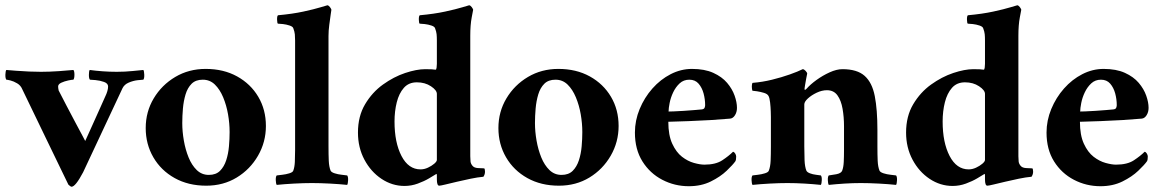

<svg xmlns="http://www.w3.org/2000/svg" viewBox="-24 -699 4417 730"><path d="M132 -426Q163 -426 200 -428.5Q237 -431 255 -433Q259 -429 259 -415Q259 -401 255 -396Q249 -396 235 -393Q221 -390 209 -384.5Q197 -379 197 -370Q197 -368 197.5 -363.5Q198 -359 199 -355Q212 -330 229 -297Q246 -264 262.5 -233.5Q279 -203 289.5 -183Q300 -163 300 -163Q300 -163 307.5 -179.5Q315 -196 326.5 -221.5Q338 -247 351.5 -277Q365 -307 377 -334Q381 -342 384 -352Q387 -362 387 -370Q387 -382 371.5 -387.5Q356 -393 339 -394.5Q322 -396 318 -396Q314 -400 314 -414Q314 -428 317 -433Q339 -430 365.5 -428Q392 -426 420 -426Q451 -426 480.5 -429Q510 -432 521 -433Q524 -429 524.5 -415Q525 -401 521 -396Q515 -396 498.5 -394Q482 -392 465.5 -385Q449 -378 442 -364L292 -44Q263 11 248 11Q246 11 242 8Q238 5 236 3Q193 -85 151.5 -171.5Q110 -258 61 -359Q55 -374 41.5 -382Q28 -390 16 -393Q4 -396 0 -396Q-4 -402 -3.5 -415.5Q-3 -429 0 -433Q13 -432 37 -430Q61 -428 87 -427Q113 -426 132 -426Z M758 -437Q826 -437 877.5 -408.5Q929 -380 958 -331Q987 -282 987 -220Q987 -159 957 -107Q927 -55 876 -24Q825 7 760 7Q692 7 640 -22Q588 -51 559 -101Q530 -151 530 -212Q530 -274 560.5 -325Q591 -376 642.5 -406.5Q694 -437 758 -437ZM747 -396Q720 -396 704.5 -380.5Q689 -365 681.5 -340Q674 -315 671.5 -286.5Q669 -258 669 -231Q669 -199 675 -164.5Q681 -130 693 -100.5Q705 -71 724 -52.5Q743 -34 770 -34Q797 -34 812.5 -49.5Q828 -65 836 -89.5Q844 -114 846.5 -142.5Q849 -171 849 -197Q849 -230 843 -264.5Q837 -299 824.5 -329Q812 -359 793 -377.5Q774 -396 747 -396Z M1098 -545Q1098 -558 1097 -568.5Q1096 -579 1091 -592Q1089 -598 1077 -602Q1065 -606 1052 -607.5Q1039 -609 1033 -609Q1030 -609 1029.5 -623.5Q1029 -638 1033 -641Q1088 -646 1129.5 -655Q1171 -664 1195.5 -671.5Q1220 -679 1221 -679Q1226 -678 1230.5 -672Q1235 -666 1236 -662Q1236 -662 1233.5 -645Q1231 -628 1228 -605Q1225 -582 1225 -562V-142Q1225 -111 1226 -88Q1227 -65 1233 -50Q1236 -44 1248.5 -40Q1261 -36 1275.5 -34.5Q1290 -33 1296 -32Q1300 -27 1299.5 -14Q1299 -1 1296 4Q1268 1 1230.5 -1Q1193 -3 1162 -3Q1131 -3 1094 -1Q1057 1 1028 4Q1025 -1 1024.5 -14Q1024 -27 1028 -32Q1035 -33 1049 -34.5Q1063 -36 1076 -40Q1089 -44 1091 -50Q1096 -63 1097 -83Q1098 -103 1098 -129Q1098 -132 1098 -135.5Q1098 -139 1098 -142Z M1593 -436Q1609 -436 1617.5 -435.5Q1626 -435 1632 -434Q1635 -434 1636 -442Q1637 -450 1637 -456V-545Q1637 -559 1636 -569Q1635 -579 1630 -592Q1628 -598 1616 -602Q1604 -606 1591 -607.5Q1578 -609 1572 -609Q1569 -609 1568.5 -623.5Q1568 -638 1572 -641Q1627 -646 1668.5 -655Q1710 -664 1734.5 -671.5Q1759 -679 1760 -679Q1765 -678 1769.5 -672Q1774 -666 1775 -662Q1775 -662 1769.5 -633Q1764 -604 1764 -563V-105Q1764 -94 1765 -85Q1766 -76 1773 -68Q1779 -61 1793 -60Q1807 -59 1815 -59Q1816 -59 1817 -59Q1820 -56 1820 -46Q1820 -36 1814 -27Q1792 -25 1765.5 -19.5Q1739 -14 1713.5 -8Q1688 -2 1669.5 2.5Q1651 7 1646 7Q1637 7 1637 -17V-32Q1637 -34 1636.5 -36.5Q1636 -39 1634 -37Q1626 -32 1607.5 -21Q1589 -10 1564.5 -1Q1540 8 1514 8Q1467 8 1426.5 -19Q1386 -46 1361.5 -92Q1337 -138 1337 -195Q1337 -257 1364 -302.5Q1391 -348 1432 -377.5Q1473 -407 1516.5 -421.5Q1560 -436 1593 -436ZM1561 -386Q1530 -386 1511.5 -365Q1493 -344 1484.5 -310Q1476 -276 1476 -237Q1476 -157 1502.5 -106Q1529 -55 1575 -55Q1589 -55 1603 -61.5Q1617 -68 1627 -76.5Q1637 -85 1637 -91V-342Q1637 -356 1614.5 -371Q1592 -386 1561 -386Z M2099 -437Q2167 -437 2218.5 -408.5Q2270 -380 2299 -331Q2328 -282 2328 -220Q2328 -159 2298 -107Q2268 -55 2217 -24Q2166 7 2101 7Q2033 7 1981 -22Q1929 -51 1900 -101Q1871 -151 1871 -212Q1871 -274 1901.5 -325Q1932 -376 1983.5 -406.5Q2035 -437 2099 -437ZM2088 -396Q2061 -396 2045.5 -380.5Q2030 -365 2022.5 -340Q2015 -315 2012.5 -286.5Q2010 -258 2010 -231Q2010 -199 2016 -164.5Q2022 -130 2034 -100.5Q2046 -71 2065 -52.5Q2084 -34 2111 -34Q2138 -34 2153.5 -49.5Q2169 -65 2177 -89.5Q2185 -114 2187.5 -142.5Q2190 -171 2190 -197Q2190 -230 2184 -264.5Q2178 -299 2165.5 -329Q2153 -359 2134 -377.5Q2115 -396 2088 -396Z M2517 -236Q2517 -185 2532 -152.5Q2547 -120 2569 -103Q2591 -86 2614.5 -79.5Q2638 -73 2654 -73Q2697 -73 2722 -89.5Q2747 -106 2763 -122Q2768 -121 2771.5 -115Q2775 -109 2775 -104Q2775 -91 2772 -86Q2763 -73 2739 -50Q2715 -27 2678.5 -9Q2642 9 2595 9Q2541 9 2494 -15.5Q2447 -40 2418.5 -85.5Q2390 -131 2390 -195Q2390 -241 2408 -284.5Q2426 -328 2456.5 -362.5Q2487 -397 2526 -417Q2565 -437 2607 -437Q2655 -437 2688 -422Q2721 -407 2740.5 -384Q2760 -361 2769 -335.5Q2778 -310 2778 -289Q2778 -273 2770.5 -261Q2763 -249 2752 -248Q2719 -245 2678 -242.5Q2637 -240 2595 -238.5Q2553 -237 2517 -236ZM2518 -275Q2521 -275 2537.5 -275.5Q2554 -276 2575.5 -277.5Q2597 -279 2616 -280.5Q2635 -282 2644 -283Q2653 -284 2655 -289.5Q2657 -295 2657 -299Q2657 -322 2651 -344Q2645 -366 2632 -381Q2619 -396 2597 -396Q2575 -396 2560 -382Q2545 -368 2535.5 -348Q2526 -328 2522 -307.5Q2518 -287 2518 -275Z M3179 -436Q3235 -436 3263.5 -410.5Q3292 -385 3302 -333.5Q3312 -282 3312 -205V-142Q3312 -111 3313 -88Q3314 -65 3320 -50Q3323 -44 3335.5 -40Q3348 -36 3362.5 -34.5Q3377 -33 3383 -32Q3387 -27 3386.5 -14Q3386 -1 3383 4Q3355 1 3317.5 -1Q3280 -3 3249 -3Q3218 -3 3187 -1Q3156 1 3127 4Q3124 -1 3123.5 -14Q3123 -27 3127 -32Q3137 -33 3155.5 -36.5Q3174 -40 3178 -50Q3183 -63 3184 -83Q3185 -103 3185 -129Q3185 -132 3185 -135.5Q3185 -139 3185 -142V-219Q3185 -254 3179.5 -285.5Q3174 -317 3160 -336.5Q3146 -356 3120 -356Q3101 -356 3081 -346.5Q3061 -337 3047.5 -324.5Q3034 -312 3034 -302V-142Q3034 -115 3035 -90Q3036 -65 3042 -50Q3045 -44 3055.5 -40Q3066 -36 3078.5 -34.5Q3091 -33 3097 -32Q3101 -27 3100.5 -14Q3100 -1 3097 4Q3069 1 3035 -1Q3001 -3 2970 -3Q2939 -3 2902.5 -1Q2866 1 2837 4Q2834 -1 2833.5 -14Q2833 -27 2837 -32Q2844 -33 2857.5 -34.5Q2871 -36 2884 -40Q2897 -44 2899 -50Q2905 -65 2906 -88Q2907 -111 2907 -142V-254Q2907 -259 2906.5 -275.5Q2906 -292 2904 -309.5Q2902 -327 2898 -334Q2894 -342 2880.5 -346Q2867 -350 2854 -352Q2841 -354 2837 -354Q2836 -355 2835 -362.5Q2834 -370 2835 -377Q2836 -384 2838 -384Q2875 -387 2911.5 -396Q2948 -405 2979 -416Q3010 -427 3028 -436Q3033 -436 3039 -429.5Q3045 -423 3045 -419Q3044 -415 3041.5 -401.5Q3039 -388 3037 -376Q3035 -364 3035 -363Q3035 -358 3036 -357Q3038 -357 3043 -362Q3057 -378 3080.5 -395Q3104 -412 3130.5 -424Q3157 -436 3179 -436Z M3677 -436Q3693 -436 3701.5 -435.5Q3710 -435 3716 -434Q3719 -434 3720 -442Q3721 -450 3721 -456V-545Q3721 -559 3720 -569Q3719 -579 3714 -592Q3712 -598 3700 -602Q3688 -606 3675 -607.5Q3662 -609 3656 -609Q3653 -609 3652.5 -623.5Q3652 -638 3656 -641Q3711 -646 3752.5 -655Q3794 -664 3818.5 -671.5Q3843 -679 3844 -679Q3849 -678 3853.5 -672Q3858 -666 3859 -662Q3859 -662 3853.5 -633Q3848 -604 3848 -563V-105Q3848 -94 3849 -85Q3850 -76 3857 -68Q3863 -61 3877 -60Q3891 -59 3899 -59Q3900 -59 3901 -59Q3904 -56 3904 -46Q3904 -36 3898 -27Q3876 -25 3849.5 -19.5Q3823 -14 3797.5 -8Q3772 -2 3753.5 2.5Q3735 7 3730 7Q3721 7 3721 -17V-32Q3721 -34 3720.5 -36.5Q3720 -39 3718 -37Q3710 -32 3691.5 -21Q3673 -10 3648.5 -1Q3624 8 3598 8Q3551 8 3510.5 -19Q3470 -46 3445.5 -92Q3421 -138 3421 -195Q3421 -257 3448 -302.5Q3475 -348 3516 -377.5Q3557 -407 3600.5 -421.5Q3644 -436 3677 -436ZM3645 -386Q3614 -386 3595.5 -365Q3577 -344 3568.5 -310Q3560 -276 3560 -237Q3560 -157 3586.5 -106Q3613 -55 3659 -55Q3673 -55 3687 -61.5Q3701 -68 3711 -76.5Q3721 -85 3721 -91V-342Q3721 -356 3698.5 -371Q3676 -386 3645 -386Z M4082 -236Q4082 -185 4097 -152.5Q4112 -120 4134 -103Q4156 -86 4179.5 -79.5Q4203 -73 4219 -73Q4262 -73 4287 -89.5Q4312 -106 4328 -122Q4333 -121 4336.5 -115Q4340 -109 4340 -104Q4340 -91 4337 -86Q4328 -73 4304 -50Q4280 -27 4243.5 -9Q4207 9 4160 9Q4106 9 4059 -15.5Q4012 -40 3983.5 -85.5Q3955 -131 3955 -195Q3955 -241 3973 -284.5Q3991 -328 4021.5 -362.5Q4052 -397 4091 -417Q4130 -437 4172 -437Q4220 -437 4253 -422Q4286 -407 4305.5 -384Q4325 -361 4334 -335.5Q4343 -310 4343 -289Q4343 -273 4335.5 -261Q4328 -249 4317 -248Q4284 -245 4243 -242.5Q4202 -240 4160 -238.5Q4118 -237 4082 -236ZM4083 -275Q4086 -275 4102.5 -275.5Q4119 -276 4140.5 -277.5Q4162 -279 4181 -280.5Q4200 -282 4209 -283Q4218 -284 4220 -289.5Q4222 -295 4222 -299Q4222 -322 4216 -344Q4210 -366 4197 -381Q4184 -396 4162 -396Q4140 -396 4125 -382Q4110 -368 4100.5 -348Q4091 -328 4087 -307.5Q4083 -287 4083 -275Z"/></svg>

Font: Amiri
Style: Bold
Weight: 700
Designer: Khaled Hosny
Version: Version 0.113